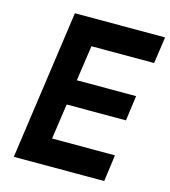

<svg xmlns="http://www.w3.org/2000/svg" viewBox="-106 -785 772 870"><g transform="rotate(15 280.5 -350.0)"><path d="M39 0 138 -700H561L543 -575H249L225 -409H503L487 -291H209L185 -125H480L463 0Z"/></g></svg>

Font: Finlandica SemiBold
Style: Italic
Weight: 600
Italic angle: -8°
Designer: Niklas Ekholm, Juho Hiilivirta, Jaakko Suomalainen
Foundry: Helsinki Type Studio
Version: Version 1.063